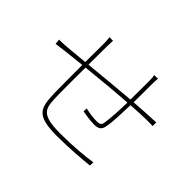

<svg xmlns="http://www.w3.org/2000/svg" viewBox="-150 -1029 1300 1300"><g transform="rotate(45 500.0 -379.0)"><path d="M53 -472 57 -435C85 -439 109 -442 139 -446L286 -462C286 -356 286 -240 287 -197C292 -52 304 0 508 0C615 0 737 -10 804 -17L805 -49C749 -39 628 -28 509 -28C313 -28 318 -82 314 -199C313 -233 313 -350 314 -465C427 -477 566 -490 682 -498C681 -426 675 -330 668 -292C664 -266 652 -261 622 -261C596 -261 553 -266 515 -275L514 -246C533 -242 590 -233 628 -233C668 -233 687 -246 694 -282C705 -334 707 -435 709 -500C766 -504 817 -507 855 -507C879 -507 902 -507 915 -506V-541C898 -540 880 -539 855 -538C812 -536 762 -533 710 -529C711 -580 711 -650 711 -699C711 -716 712 -740 714 -758H679C682 -742 683 -718 683 -699L682 -527C560 -517 423 -503 314 -493L315 -667C315 -686 316 -712 317 -725H283C287 -699 287 -686 287 -667L286 -490L136 -476C115 -474 87 -472 53 -472Z"/></g></svg>

Font: Harano Aji Gothic TW ExtraLight
Style: Regular
Weight: 250
Foundry: Masamichi Hosoda
Version: HaranoAjiGothicTW-ExtraLight version 20230610;ttx 4.39.4